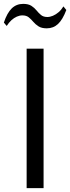

<svg xmlns="http://www.w3.org/2000/svg" viewBox="-66 -966 361 986"><path d="M70.8 0V-716H157.8V0ZM174.2 -820.5Q147.8 -820.5 132 -830.6Q116.2 -840.7 105.2 -853.7Q94.2 -866.8 81.8 -876.9Q69.4 -887 49 -887Q34.8 -887 20.3 -880.6Q5.9 -874.3 -7.4 -862.2Q-20.6 -850.1 -31.5 -832.8L-46.2 -850Q-29.5 -899.8 -5.6 -923Q18.3 -946.1 53 -946.1Q79.8 -946.1 95.3 -936Q110.9 -925.9 121.7 -912.4Q132.5 -898.9 144.8 -888.8Q157 -878.7 177.3 -878.7Q190.8 -878.7 205.8 -885Q220.9 -891.4 235.1 -903.5Q249.3 -915.7 259.7 -933.1L274.6 -914.7Q255.7 -864.9 231.9 -842.7Q208 -820.5 174.2 -820.5Z"/></svg>

Font: Russolo 10pt ExtraLight
Style: Regular
Weight: 200
Designer: Micah Stupak-Hahn
Version: Version 1.000